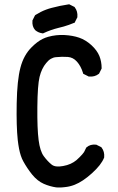

<svg xmlns="http://www.w3.org/2000/svg" viewBox="-20 -858 540 881"><path d="M238.8 2Q208.5 -2.4 180.7 -14.6Q151.9 -27.3 127.4 -57.1Q104 -86.4 86.9 -117.7Q80.6 -128.9 75.7 -143.6Q70.8 -158.2 67.4 -175.8Q64 -193.4 61.5 -214.8Q54.7 -277.8 56.6 -383.8Q58.6 -490.7 73.7 -547.4Q81.1 -576.2 94.2 -600.1Q107.4 -624 126 -642.1Q138.2 -654.3 150.4 -663.6Q162.6 -672.9 175.3 -679.2Q188 -685.5 200.7 -689Q237.3 -699.2 275.4 -697.3Q313.5 -695.3 343.3 -685.1Q373 -674.8 399.4 -650.9Q425.3 -627 436 -601.1Q446.3 -575.2 446.3 -545.9V-543.5L445.3 -541.5L435.5 -522L434.6 -520L432.6 -518.6Q414.1 -504.4 388.7 -506.8H386.7L385.3 -507.8L365.7 -517.6L361.8 -519.5L360.8 -523.4Q356 -539.1 349.1 -552Q342.3 -564.9 332.5 -575.7Q323.7 -585.4 313.5 -590.6Q303.2 -595.7 291.5 -596.7Q264.6 -598.6 236.8 -595.7Q224.6 -594.7 213.4 -588.1Q202.1 -581.5 191.9 -568.8Q170.9 -543.5 161.6 -505.4Q152.3 -466.8 151.4 -367.2Q150.4 -267.1 157.2 -215.3Q163.6 -165 180.7 -141.6Q198.7 -117.2 217.3 -102.5Q233.9 -89.4 269.5 -96.2Q288.6 -99.6 303.7 -106.4Q318.8 -113.3 330.6 -123Q338.4 -129.9 345.2 -136.7Q352.1 -143.6 357.2 -149.4Q362.3 -155.3 365.7 -160.2L375 -179.2L376 -181.2L377.4 -182.1Q394 -196.8 419.9 -194.3H421.9L423.3 -193.4L442.9 -183.6L444.8 -182.6L446.3 -180.7Q460.4 -162.1 458 -136.7V-135.3L457.5 -134.3Q444.8 -101.6 401.9 -63Q359.9 -24.9 322.8 -10.3Q318.8 -8.8 314.5 -7.3Q310.1 -5.9 305.7 -4.6Q301.3 -3.4 296.9 -2.4Q292.5 -1.5 287.8 -0.7Q283.2 0 278.6 0.5Q273.9 1 269.3 1.5Q264.6 2 259.8 2.2Q254.9 2.4 250 2.2Q245.1 2 239.7 2H239.3ZM174.8 -705.1Q156.2 -707.5 142.1 -719.2L141.6 -719.7L141.1 -720.2Q126.5 -736.8 128.9 -762.7V-764.6L129.9 -766.1L139.6 -785.6L141.1 -788.1L143.1 -789.6Q154.8 -796.9 166.7 -803Q178.7 -809.1 191.2 -813.7Q203.6 -818.4 216.8 -821.8Q254.9 -832 294.4 -837.9L297.4 -838.4L300.3 -836.9L319.8 -827.1L321.8 -826.2L323.2 -824.2Q337.4 -805.7 335 -780.3V-778.3L334 -776.9L324.2 -757.3L322.8 -753.9L319.3 -752.9Q307.6 -748 296.1 -743.9Q284.7 -739.7 272.5 -736.3Q260.3 -732.9 248 -730Q212.4 -721.2 180.2 -706.1L177.2 -704.6Z"/></svg>

Font: NaikaiFont
Style: Bold
Weight: 700
Version: Version 1.89